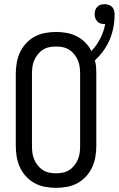

<svg xmlns="http://www.w3.org/2000/svg" viewBox="-20 -897 572 925"><path d="M250 8Q223 8 196.5 3Q170 -2 147 -14.5Q124 -27 105.5 -47Q87 -67 76 -91Q65 -115 60.5 -141.5Q56 -168 56 -195V-540Q56 -567 60.5 -593.5Q65 -620 76 -644Q87 -668 105.5 -688Q124 -708 147 -720.5Q170 -733 196.5 -738Q223 -743 250 -743Q276 -743 301 -738.5Q326 -734 349 -722.5Q372 -711 390.5 -692.5Q409 -674 420 -651Q446 -678 463 -711.5Q480 -745 487 -781H483Q473 -781 464 -784Q455 -787 448.5 -794Q442 -801 439 -810Q436 -819 436 -829Q436 -839 439 -848Q442 -857 448.5 -864Q455 -871 464.5 -874Q474 -877 484 -877Q494 -877 504 -873.5Q514 -870 521 -862.5Q528 -855 530 -845Q532 -835 532 -825Q532 -794 526 -763.5Q520 -733 508 -705Q496 -677 478 -652Q460 -627 437 -606Q442 -590 443 -573.5Q444 -557 444 -540V-195Q444 -168 439.5 -141.5Q435 -115 424 -91Q413 -67 394.5 -47Q376 -27 353 -14.5Q330 -2 303.5 3Q277 8 250 8ZM250 -62Q267 -62 283.5 -65.5Q300 -69 314 -78Q328 -87 338.5 -100.5Q349 -114 355.5 -129.5Q362 -145 364 -161.5Q366 -178 366 -195V-540Q366 -557 364 -573.5Q362 -590 355.5 -605.5Q349 -621 338.5 -634.5Q328 -648 314 -657Q300 -666 283.5 -669.5Q267 -673 250 -673Q233 -673 216.5 -669.5Q200 -666 186 -657Q172 -648 161.5 -634.5Q151 -621 144.5 -605.5Q138 -590 136 -573.5Q134 -557 134 -540V-195Q134 -178 136 -161.5Q138 -145 144.5 -129.5Q151 -114 161.5 -100.5Q172 -87 186 -78Q200 -69 216.5 -65.5Q233 -62 250 -62Z"/></svg>

Font: Iosevka srxl
Style: Regular
Weight: 400
Monospace: yes
Designer: Belleve Invis
Foundry: Belleve Invis
Version: Version 33.0.1; ttfautohint (v1.8.3)